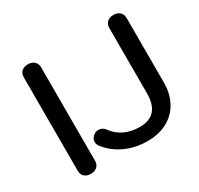

<svg xmlns="http://www.w3.org/2000/svg" viewBox="-152 -896 1133 1093"><g transform="rotate(-30 414.5 -350.0)"><path d="M94 -43V-657Q94 -682 109.5 -696Q125 -710 151 -710Q177 -710 192.5 -695.5Q208 -681 208 -657V-43Q208 -19 192.5 -4.5Q177 10 151 10Q125 10 109.5 -4Q94 -18 94 -43ZM271 -105Q259 -120 259 -137Q259 -157 279 -174Q294 -186 312 -186Q339 -186 357 -160Q385 -122 428 -102Q471 -82 526 -82Q656 -82 656 -228V-657Q656 -681 671.5 -695.5Q687 -710 713 -710Q739 -710 754.5 -695.5Q770 -681 770 -657V-232Q770 -160 740 -105Q710 -50 654.5 -20Q599 10 526 10Q446 10 380 -20Q314 -50 271 -105Z"/></g></svg>

Font: Kodchasan SemiBold
Style: Regular
Weight: 600
Version: Version 1.000; ttfautohint (v1.6)